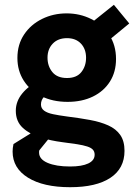

<svg xmlns="http://www.w3.org/2000/svg" viewBox="-20 -558 562 792"><path d="M269.2 214.2Q159 214.2 95.5 174.9Q32 135.6 32 67.2Q32 61 32.8 52.7Q33.6 44.4 35.6 36.2L174.2 -49.8L205 -15.4L142.2 62Q141.2 64.8 141.2 66.9Q141.2 69 141.2 71.4Q141.2 98.8 176.3 113.8Q211.4 128.8 269.2 128.8Q317.6 128.8 344 116.3Q370.4 103.8 370.4 80.2Q370.4 67.4 363.1 59.4Q355.8 51.4 339.7 46.2Q323.6 41 298.2 36.9Q272.8 32.8 236.8 28.4Q191.2 22.6 147.2 9.3Q103.2 -4 74.2 -30.5Q45.2 -57 45.2 -101Q45.2 -140.2 72.1 -172.8Q99 -205.4 143.2 -226.2L202.6 -178Q176.4 -173.6 162.7 -159.8Q149 -146 149 -127.2Q149 -111.2 161.9 -101.6Q174.8 -92 198.8 -87Q222.8 -82 255.8 -77.6Q307.4 -71.2 350.9 -63.2Q394.4 -55.2 426.6 -40.7Q458.8 -26.2 476.2 -1.1Q493.6 24 493.6 64.2Q493.6 137 435.2 175.6Q376.8 214.2 269.2 214.2ZM259 -137.8Q197.2 -137.8 150.5 -161.3Q103.8 -184.8 77.8 -225.6Q51.8 -266.4 51.8 -318.8Q51.8 -374.4 79.4 -415.7Q107 -457 153.5 -479.9Q200 -502.8 254.8 -502.8Q309.2 -502.8 355.5 -479.9Q401.8 -457 430.2 -414.6Q458.6 -372.2 458.6 -314.6Q458.6 -261.2 433.4 -221.4Q408.2 -181.6 363.2 -159.7Q318.2 -137.8 259 -137.8ZM256.4 -236.2Q296.2 -236.2 315.6 -260.7Q335 -285.2 335 -319.6Q335 -355.8 313.8 -378.2Q292.6 -400.6 256.4 -400.6Q219.2 -400.6 197.6 -378Q176 -355.4 176 -320Q176 -285.2 196 -260.7Q216 -236.2 256.4 -236.2ZM425.4 -389 335.6 -446.8 449.8 -538.2 513.2 -461.2Z"/></svg>

Font: Hanken Grotesk
Style: Regular
Weight: 400
Designer: Alfredo Marco Pradil
Foundry: Hanken Design Co.
Version: Version 3.013